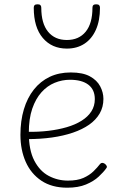

<svg xmlns="http://www.w3.org/2000/svg" viewBox="-20 -856 566 893"><path d="M293 17Q221 17 172.5 -15.5Q124 -48 99.5 -103.5Q75 -159 75 -229Q75 -294 91 -347.5Q107 -401 137.5 -439.5Q168 -478 211 -498.5Q254 -519 309 -519Q365 -519 398 -501Q431 -483 446 -454.5Q461 -426 461 -396Q461 -358 443.5 -328Q426 -298 394.5 -276Q363 -254 319 -239Q275 -224 221.5 -216.5Q168 -209 108 -209V-243Q158 -242 204.5 -247.5Q251 -253 290.5 -264.5Q330 -276 359.5 -294.5Q389 -313 405 -338Q421 -363 421 -395Q421 -439 391 -462Q361 -485 305 -485Q269 -485 234.5 -471Q200 -457 173 -427Q146 -397 130 -350.5Q114 -304 114 -238Q114 -158 139.5 -109Q165 -60 206.5 -38Q248 -16 296 -16Q340 -16 368 -28.5Q396 -41 414.5 -59Q433 -77 446 -94Q451 -99 456.5 -98.5Q462 -98 468 -94Q473 -90 476 -84.5Q479 -79 474 -73Q462 -56 439 -34.5Q416 -13 380 2Q344 17 293 17ZM291 -630Q221 -630 179 -679.5Q137 -729 137 -820Q137 -828 141 -832Q145 -836 155 -836Q164 -836 168 -832Q172 -828 172 -820Q172 -747 203.5 -708.5Q235 -670 291 -670Q347 -670 378.5 -708.5Q410 -747 410 -820Q410 -828 414 -832Q418 -836 427 -836Q437 -836 441 -832Q445 -828 445 -820Q445 -760 426 -717.5Q407 -675 372.5 -652.5Q338 -630 291 -630Z"/></svg>

Font: Playwrite BE WAL Thin
Style: Regular
Weight: 250
Version: Version 1.002